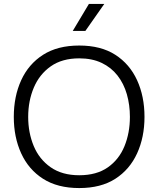

<svg xmlns="http://www.w3.org/2000/svg" viewBox="-20 -946 803 974"><path d="M382 8Q272 8 198.5 -39Q125 -86 87.5 -168Q50 -250 50 -353Q50 -457 87.5 -539Q125 -621 198.5 -668Q272 -715 382 -715Q492 -715 565 -668Q638 -621 675.5 -539Q713 -457 713 -353Q713 -250 675.5 -168Q638 -86 565 -39Q492 8 382 8ZM382 -57Q470 -57 527 -97Q584 -137 611.5 -204.5Q639 -272 639 -353Q639 -414 623.5 -468Q608 -522 576 -563Q544 -604 495.5 -627Q447 -650 382 -650Q295 -650 237.5 -609.5Q180 -569 151.5 -501.5Q123 -434 123 -353Q123 -273 151 -205.5Q179 -138 237 -97.5Q295 -57 382 -57ZM349 -789 431 -926H509L413 -789Z"/></svg>

Font: Onest Light
Style: Regular
Weight: 300
Designer: Dmitri Voloshin, Andrey Kudryavtsev
Foundry: Dmitri Voloshin, Andrey Kudryavtsev
Version: Version 1.000;gftools[0.9.33]